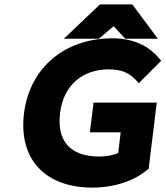

<svg xmlns="http://www.w3.org/2000/svg" viewBox="-20 -840 752 872"><path d="M399 12C506 12 593 -22 648 -68L655 -73L692 -374H405L388 -239H528L517 -145C497 -136 465 -129 432 -129C299 -129 237 -199 253 -328C269 -455 357 -525 473 -525C535 -525 568 -507 597 -477L610 -462L712 -564L701 -577C663 -622 599 -666 490 -666C278 -666 115 -536 89 -325C63 -111 191 12 399 12ZM496 -721 549 -664H697L581 -820H434L270 -664H429Z"/></svg>

Font: Falling Sky
Style: ExBdObl
Weight: 400
Designer: Paul D. Hunt
Foundry: Adobe Systems Incorporated
Version: Version 1.02